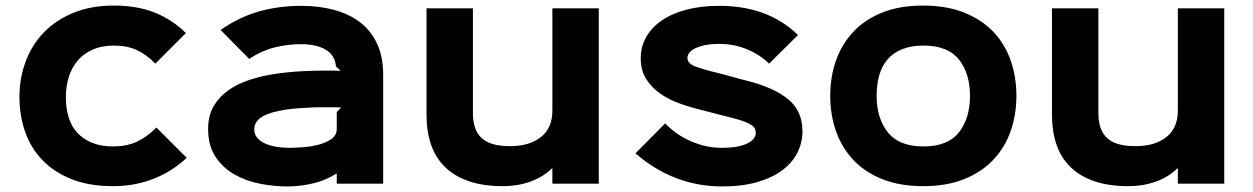

<svg xmlns="http://www.w3.org/2000/svg" viewBox="-20 -660 4508 691"><path d="M652 -92Q600 -43 532.5 -16.5Q465 10 387 10Q301 10 238 -15Q175 -40 133 -83.5Q91 -127 70.5 -185.5Q50 -244 50 -311Q50 -379 72.5 -439Q95 -499 138 -543.5Q181 -588 244.5 -614Q308 -640 389 -640Q475 -640 538.5 -614Q602 -588 649 -541L539 -431Q507 -464 472 -480Q437 -496 390 -496Q347 -496 314.5 -482Q282 -468 260.5 -443Q239 -418 228 -384Q217 -350 217 -310Q217 -272 226.5 -239.5Q236 -207 257 -183.5Q278 -160 310.5 -146.5Q343 -133 388 -133Q435 -133 471.5 -149.5Q508 -166 543 -201Z M1359 -391V1H1192V-35H1190Q1155 -12 1108.5 -0.5Q1062 11 1014 11Q967 11 917 1.5Q867 -8 825 -31.5Q783 -55 756 -95Q729 -135 729 -196Q729 -244 749 -278Q769 -312 802.5 -335.5Q836 -359 879.5 -373Q923 -387 970 -394Q1017 -401 1063.5 -403.5Q1110 -406 1150 -406Q1152 -406 1160 -406Q1168 -406 1177.5 -406Q1187 -406 1195.5 -405.5Q1204 -405 1206 -405L1189 -421Q1186 -461 1152.5 -481Q1119 -501 1062 -501Q1014 -501 967 -489Q920 -477 877 -448L774 -552Q839 -598 911 -618.5Q983 -639 1064 -639Q1128 -639 1182 -624.5Q1236 -610 1275.5 -580Q1315 -550 1337 -503Q1359 -456 1359 -391ZM1208 -273Q1206 -273 1200 -273.5Q1194 -274 1188 -274Q1182 -274 1176.5 -274Q1171 -274 1170 -274Q1150 -274 1129.5 -274Q1109 -274 1083 -272Q1058 -271 1032.5 -268.5Q1007 -266 984 -261Q936 -251 915.5 -234.5Q895 -218 895 -194Q895 -177 905.5 -164.5Q916 -152 933 -144Q950 -136 973 -132Q996 -128 1020 -128Q1039 -128 1068.5 -130Q1098 -132 1125.5 -139Q1153 -146 1172.5 -159.5Q1192 -173 1192 -197V-257Z M2135 1H1968V-54H1966Q1935 -23 1889 -6.5Q1843 10 1791 10Q1719 10 1667 -8Q1615 -26 1581 -59.5Q1547 -93 1531 -140.5Q1515 -188 1515 -246V-630H1682V-255Q1682 -226 1688.5 -204Q1695 -182 1710.5 -166Q1726 -150 1752 -142Q1778 -134 1816 -134Q1885 -134 1926.5 -166.5Q1968 -199 1968 -262V-630H2135Z M2868 -188Q2868 -148 2850.5 -112Q2833 -76 2797 -48.5Q2761 -21 2706.5 -5Q2652 11 2579 11Q2405 11 2267 -108L2374 -216Q2414 -174 2468 -151Q2522 -128 2576 -128Q2612 -128 2636 -133Q2660 -138 2674 -146Q2688 -154 2694 -163Q2700 -172 2700 -181Q2700 -188 2697.5 -195Q2695 -202 2686.5 -208.5Q2678 -215 2661.5 -221.5Q2645 -228 2618 -235Q2613 -236 2596.5 -240.5Q2580 -245 2561.5 -249.5Q2543 -254 2526.5 -258.5Q2510 -263 2505 -264Q2464 -274 2425 -288Q2386 -302 2355 -324Q2324 -346 2305 -376.5Q2286 -407 2286 -450Q2286 -491 2305 -525.5Q2324 -560 2360.5 -585.5Q2397 -611 2449.5 -625Q2502 -639 2569 -639Q2744 -639 2852 -534L2748 -431Q2714 -464 2667.5 -483Q2621 -502 2570 -502Q2535 -502 2512.5 -496.5Q2490 -491 2477 -483.5Q2464 -476 2459 -467.5Q2454 -459 2454 -452Q2454 -432 2480.5 -421.5Q2507 -411 2565 -397Q2570 -396 2584.5 -392Q2599 -388 2615.5 -383.5Q2632 -379 2646.5 -375Q2661 -371 2666 -370Q2766 -345 2817 -302.5Q2868 -260 2868 -188Z M3638 -315Q3638 -247 3617 -187.5Q3596 -128 3554 -84Q3512 -40 3449 -15Q3386 10 3303 10Q3219 10 3156 -15Q3093 -40 3051.5 -84Q3010 -128 2989 -187Q2968 -246 2968 -315Q2968 -384 2989 -443Q3010 -502 3051.5 -546Q3093 -590 3155.5 -615Q3218 -640 3302 -640Q3386 -640 3449 -615Q3512 -590 3554 -546.5Q3596 -503 3617 -443.5Q3638 -384 3638 -315ZM3471 -315Q3471 -396 3431 -446Q3391 -496 3303 -496Q3259 -496 3227 -483Q3195 -470 3174.5 -446.5Q3154 -423 3144.5 -389.5Q3135 -356 3135 -315Q3135 -234 3175.5 -183.5Q3216 -133 3303 -133Q3391 -133 3431 -183.5Q3471 -234 3471 -315Z M4386 1H4219V-54H4217Q4186 -23 4140 -6.5Q4094 10 4042 10Q3970 10 3918 -8Q3866 -26 3832 -59.5Q3798 -93 3782 -140.5Q3766 -188 3766 -246V-630H3933V-255Q3933 -226 3939.5 -204Q3946 -182 3961.5 -166Q3977 -150 4003 -142Q4029 -134 4067 -134Q4136 -134 4177.5 -166.5Q4219 -199 4219 -262V-630H4386Z"/></svg>

Font: TypoPRO Sinkin Sans
Style: 700 Bold
Weight: 700
Designer: Keith Bates
Foundry: K-Type
Version: Sinkin Sans (version 1.0)  by Keith Bates   •   © 2014   www